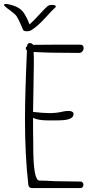

<svg xmlns="http://www.w3.org/2000/svg" viewBox="-91 -956 487 976"><path d="M77 -728Q72 -737 61 -737Q47 -737 47 -722Q47 -721 46 -721Q40 -716 40 -710Q40 -704 46 -699Q36 -476 36 -348Q36 -165 53 -17Q55 -1 71 0H314H316Q333 0 333 -17Q333 -28 322 -33Q200 -35 187 -35Q139 -38 109 -38Q78 -39 78 -213V-235Q77 -262 77 -357Q102 -344 153 -344H181H204Q268 -344 280 -365Q292 -392 255 -392Q242 -392 225 -388Q195 -381 159 -381Q132 -381 77 -387L79 -501Q81 -613 81 -632V-662Q80 -675 80 -692Q150 -687 312 -687Q321 -687 327.5 -694.5Q334 -702 334 -711Q334 -729 316 -729Q128 -729 77 -728ZM193 -923Q193 -931 171 -931Q160 -931 152 -926Q138 -914 106 -879Q77 -847 59 -832Q47 -865 29 -892Q7 -924 -52 -935Q-68 -938 -71 -931Q-71 -929 -70 -928Q-60 -917 -38 -902Q-15 -885 -7 -874Q1 -863 14 -833Q26 -806 26 -805Q29 -797 47 -797Q59 -797 67 -802Q100 -822 138 -864Q177 -907 191 -919Q193 -921 193 -923Z"/></svg>

Font: Neythal
Style: Regular
Weight: 400
Designer: Tharique Azeez
Foundry: Tharique Azeez
Version: Version 0.44